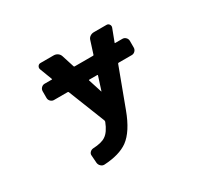

<svg xmlns="http://www.w3.org/2000/svg" viewBox="-149 -774 1298 1208"><g transform="rotate(-30 500.0 -169.5)"><path d="M292 208Q291 208 290 208Q276.4 208 266.6 198.2Q255.9 188.5 253.9 173.8L250 119.1Q248 105.5 257.8 95.2Q267.6 85 281.2 84Q343.8 81.1 372.1 61.5Q406.2 40 430.7 -23.4Q431.6 -28.3 430.7 -32.2L325.2 -298.8Q323.2 -302.7 319.3 -302.7H219.7Q206.1 -302.7 195.8 -313Q185.5 -323.2 185.5 -337.9V-385.7Q185.5 -400.4 195.8 -410.6Q206.1 -420.9 219.7 -420.9H272.5Q276.4 -420.9 274.4 -424.8L240.2 -514.6Q236.3 -526.4 243.2 -536.6Q250 -546.9 262.7 -546.9H358.4Q374 -546.9 386.7 -538.1Q399.4 -529.3 404.3 -513.7L432.6 -424.8Q433.6 -420.9 438.5 -420.9H571.3Q576.2 -420.9 577.1 -424.8L605.5 -513.7Q609.4 -529.3 622.1 -538.1Q634.8 -546.9 650.4 -546.9H742.2Q754.9 -546.9 761.7 -536.6Q768.6 -526.4 764.6 -514.6L730.5 -424.8Q728.5 -420.9 732.4 -420.9H785.2Q798.8 -420.9 809.1 -410.6Q819.3 -400.4 819.3 -385.7V-337.9Q819.3 -323.2 809.1 -313Q798.8 -302.7 785.2 -302.7H689.5Q685.5 -302.7 683.6 -298.8L580.1 -21.5Q532.2 108.4 463.9 158.2Q402.3 202.1 292 208ZM503.9 -201.2Q503.9 -200.2 504.9 -200.2Q505.9 -200.2 505.9 -201.2L537.1 -298.8Q538.1 -302.7 534.2 -302.7H475.6Q471.7 -302.7 472.7 -298.8Z"/></g></svg>

Font: Rounded-L Mgen+ 1mn bold
Style: Bold
Weight: 700
Designer: [Source Han Sans]
Ryoko NISHIZUKA  (kana & ideographs); Paul D. Hunt (Latin, Greek & Cyrillic); Wenlong ZHANG  (bopomofo
Version: Version 1.059.20150602